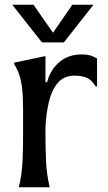

<svg xmlns="http://www.w3.org/2000/svg" viewBox="-20 -795 457 815"><path d="M386 -428Q370 -456 348 -465Q326 -474 297 -474Q252 -474 226 -444Q200 -414 188 -364.5Q176 -315 173 -255V-222Q173 -166 175.5 -110Q178 -54 191 0H60Q73 -54 75.5 -110Q78 -166 78 -222V-330Q78 -384 74 -418.5Q70 -453 62 -477Q54 -501 40 -523V-529L173 -557V-446H180Q193 -498 231.5 -531Q270 -564 327 -564Q357 -564 374.5 -555.5Q392 -547 392 -547V-428ZM122 -775 205 -656 287 -775H377L251 -615H158L32 -775Z"/></svg>

Font: Faculty Glyphic
Style: Regular
Weight: 400
Designer: Koto Studio, Dylan Young
Foundry: Koto Studio
Version: Version 1.004; ttfautohint (v1.8.4.7-5d5b)